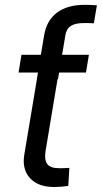

<svg xmlns="http://www.w3.org/2000/svg" viewBox="-20 -750 410 773"><path d="M197.8 2.9Q133.8 2.9 101.1 -32.5Q68.4 -67.9 77.6 -126L139.2 -494.6H222.2L163.6 -143.1Q157.7 -106 170.4 -89.4Q183.1 -72.8 218.3 -72.8Q228 -72.8 238 -73Q248 -73.2 259.3 -74.2L254.9 -1.5Q242.7 0.5 227.5 1.7Q212.4 2.9 197.8 2.9ZM54.7 -458 66.4 -529.3H337.9L326.2 -458ZM128.4 -431.2 144.5 -529.3 157.7 -607.9Q167.5 -667.5 209.2 -699Q251 -730.5 320.3 -730.5Q336.9 -730.5 349.1 -730Q361.3 -729.5 370.1 -728.5L357.9 -656.2Q350.1 -656.7 337.4 -657Q324.7 -657.2 317.9 -657.2Q283.2 -657.2 265.1 -645.5Q247.1 -633.8 243.2 -607.9L230 -529.3L213.4 -431.2Z"/></svg>

Font: Inter 24pt
Style: Italic
Weight: 400
Italic angle: -9.3988°
Designer: Rasmus Andersson
Foundry: rsms
Version: Version 4.001;git-66647c0bb